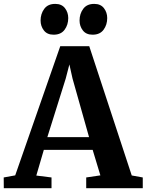

<svg xmlns="http://www.w3.org/2000/svg" viewBox="-36 -990 772 1010"><path d="M44 -67.5 281 -747H433.5L657 -67L715 -56.5V0H417.5V-56.5L492 -67.5L451.5 -201.5H194.5L155 -66.5L235 -56.5V0H-16L-16.5 -56.5ZM432.5 -268.5 345.5 -577 329 -651 309.5 -576 213 -268.5ZM245.5 -807.5Q212 -807.5 194.8 -830Q177.5 -852.5 177.5 -882Q177.5 -917.5 196.8 -943.5Q216 -969.5 254 -969.5H255Q288.5 -969.5 305.8 -947Q323 -924.5 323 -895Q323 -859.5 303.8 -833.5Q284.5 -807.5 246.5 -807.5ZM450.5 -807.5Q417 -807.5 399.8 -830Q382.5 -852.5 382.5 -882Q382.5 -917.5 401.8 -943.5Q421 -969.5 459 -969.5H460Q493.5 -969.5 510.8 -947Q528 -924.5 528 -895Q528 -859.5 508.8 -833.5Q489.5 -807.5 451.5 -807.5Z"/></svg>

Font: Merriweather 28pt
Style: Bold
Weight: 700
Version: Version 2.100